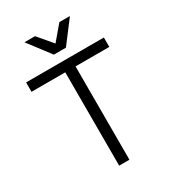

<svg xmlns="http://www.w3.org/2000/svg" viewBox="-216 -1021 1012 1133"><g transform="rotate(-30 290.0 -455.0)"><path d="M25 -700H555V-636H325V0H255V-636H25ZM135 -910H207L290 -812L373 -910H445L331 -760H249Z"/></g></svg>

Font: Retni Sans
Style: Regular
Weight: 400
Designer: Vitaly Kuzmin
Foundry: ParaType Ltd.
Version: Version 1.00;March 2, 2019;FontCreator 11.5.0.2425 64-bit; t